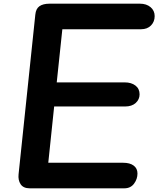

<svg xmlns="http://www.w3.org/2000/svg" viewBox="-20 -1024 901 1044"><path d="M142 0Q107 0 92.2 -22.2Q77.5 -44.5 81 -76.5L172 -944Q175 -976.5 194.5 -990.2Q214 -1004 250 -1004H740.5Q776.5 -1004 798.8 -985Q821 -966 821 -936.5Q821 -906 801 -885.5Q781 -865 747 -865H319L288.5 -576H658.5Q694 -576 716.5 -558.8Q739 -541.5 739 -511Q739 -483.5 718 -464.2Q697 -445 660 -445H274.5L242.5 -139H649.5Q686.5 -139 707 -123.5Q727.5 -108 727.5 -80.5Q727.5 -50.5 708.8 -25.2Q690 0 656 0Z"/></svg>

Font: Edu SA Hand
Style: Bold
Weight: 700
Designer: Tina and Corey Anderson, Eben Sorkin, Mirko Velimirovic
Foundry: Google for Education
Version: Version 2.000